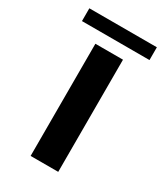

<svg xmlns="http://www.w3.org/2000/svg" viewBox="-209 -958 922 1054"><g transform="rotate(30 251.5 -431.5)"><path d="M338 0V-711H163V0ZM465 -782V-863H37V-782Z"/></g></svg>

Font: Asimov
Style: XWid
Weight: 500
Designer: Google
Version: Version 2.000980; 2014